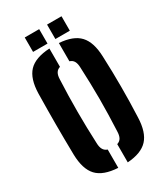

<svg xmlns="http://www.w3.org/2000/svg" viewBox="-229 -1035 986 1140"><g transform="rotate(-30 264.0 -465.0)"><path d="M232 9Q132.5 3.5 88.5 -43.5Q44.5 -90.5 42 -191Q41 -247.5 40.5 -299Q40 -350.5 40 -400.5Q40 -450.5 40.5 -502.2Q41 -554 42 -610Q44.5 -710 88.5 -756.8Q132.5 -803.5 232 -809V-683.5Q213 -677.5 203.8 -661.8Q194.5 -646 194 -618Q191.5 -563.5 190.2 -509Q189 -454.5 189 -400.5Q189 -346.5 190.2 -292.2Q191.5 -238 194 -183Q194.5 -155 203.8 -138.8Q213 -122.5 232 -116.5ZM297 9V-116Q316.5 -122 325.5 -138.2Q334.5 -154.5 335 -183Q337.5 -238 339 -292.2Q340.5 -346.5 340.5 -400.5Q340.5 -454.5 339 -509Q337.5 -563.5 335 -618Q334.5 -646 325.5 -662Q316.5 -678 297 -684V-809Q392.5 -802.5 436 -755.8Q479.5 -709 483 -610Q485.5 -553.5 486.5 -501.8Q487.5 -450 487.5 -399.8Q487.5 -349.5 486.5 -298.2Q485.5 -247 483 -191Q479.5 -91.5 436 -44.5Q392.5 2.5 297 9ZM291 -840V-939H390V-840ZM138 -840V-939H237V-840Z"/></g></svg>

Font: Big Shoulders Stencil Text Thin Black
Style: Regular
Weight: 900
Version: Version 2.001